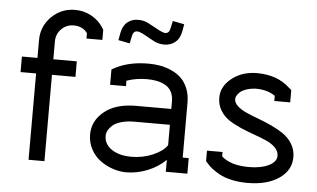

<svg xmlns="http://www.w3.org/2000/svg" viewBox="-50 -775 1437 871"><g transform="rotate(5 668.5 -339.0)"><path d="M320.8 -595.2Q298.8 -625 258.8 -625Q225.1 -625 202.1 -601.8Q179.2 -578.6 179.2 -544.9V-463.9H286.1V-393.1H179.2V0H106.9V-393.1H36.1V-463.9H106.9V-544.9Q106.9 -607.9 151.4 -651.9Q195.8 -695.8 258.8 -695.8Q298.8 -695.8 333.3 -676.8Q367.7 -657.7 388.2 -625L393.1 -616.2V-570.8H320.8Z M696.8 -650.9 704.1 -684.1 756.8 -673.8 751 -641.1Q744.6 -607.4 723.6 -590.8Q702.6 -574.2 674.8 -574.2Q648.9 -574.2 627.9 -585L572.8 -615.2Q556.6 -623 546.9 -623Q529.3 -623 524.9 -599.1L518.1 -565.9L465.8 -576.2L471.7 -608.9Q478 -642.6 498.5 -659.2Q519 -675.8 546.9 -675.8Q572.8 -675.8 593.8 -665L649.9 -634.8Q666 -627 674.8 -627Q692.4 -627 696.8 -650.9ZM570.8 -213.9Q536.6 -213.9 511 -206.5Q485.4 -199.2 471.9 -187.3Q458.5 -175.3 452.1 -163.1Q445.8 -150.9 445.8 -139.2Q445.8 -100.6 480.2 -77.4Q514.6 -54.2 570.8 -54.2Q622.1 -54.2 667.7 -73.7Q713.4 -93.3 731.9 -121.1V-213.9ZM830.1 0H731.9V-54.2Q697.8 -20.5 649.7 -1.2Q601.6 18.1 552.7 18.1Q523.4 18.1 492.9 8.1Q462.4 -2 435.8 -20.8Q409.2 -39.6 392.1 -70.6Q375 -101.6 375 -139.2Q375 -200.7 427 -243.4Q479 -286.1 570.8 -286.1H731.9V-320.8Q731.9 -347.2 721.4 -365.7Q710.9 -384.3 692.6 -393.8Q674.3 -403.3 654.5 -407.2Q634.8 -411.1 610.8 -411.1Q561 -411.1 518.1 -396V-371.1H445.8V-440.9L466.8 -452.1Q527.8 -481.9 610.8 -481.9Q638.2 -481.9 663.8 -477.5Q689.5 -473.1 715.3 -461.7Q741.2 -450.2 760 -432.6Q778.8 -415 790.8 -386.2Q802.7 -357.4 802.7 -320.8V-70.8H830.1Z M1194.3 -386.2Q1159.7 -411.1 1105.5 -411.1Q1080.6 -409.7 1062 -403.1Q1043.5 -396.5 1034.2 -387.7Q1024.9 -378.9 1020.8 -371.1Q1016.6 -363.3 1016.6 -356.9Q1016.6 -339.4 1032.5 -324.7Q1048.3 -310.1 1073.5 -298.8Q1098.6 -287.6 1129.2 -276.4Q1159.7 -265.1 1190.2 -251Q1220.7 -236.8 1245.8 -219.5Q1271 -202.1 1286.9 -175.5Q1302.7 -148.9 1302.7 -116.2Q1302.7 -56.2 1248.3 -19Q1193.8 18.1 1105.5 18.1Q1065.9 18.1 1032.7 10.7Q999.5 3.4 977.3 -9Q955.1 -21.5 941.7 -32Q928.2 -42.5 918.5 -54.2L909.7 -64V-111.8H980.5V-91.8Q1022 -54.2 1105.5 -54.2Q1159.7 -54.2 1195.1 -71.3Q1230.5 -88.4 1230.5 -116.2Q1230.5 -136.7 1214.6 -153.1Q1198.7 -169.4 1173.6 -180.7Q1148.4 -191.9 1117.9 -202.6Q1087.4 -213.4 1056.9 -226.3Q1026.4 -239.3 1001.2 -255.6Q976.1 -272 960.2 -297.9Q944.3 -323.7 944.3 -356.9Q944.3 -407.7 991.2 -444.8Q1038.1 -481.9 1105.5 -481.9Q1197.8 -481.9 1254.4 -429.2L1266.6 -418.9V-362.8H1194.3Z"/></g></svg>

Font: Rawengulk
Style: Bold
Weight: 700
Version: Version 0.92